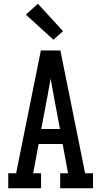

<svg xmlns="http://www.w3.org/2000/svg" viewBox="-20 -1004 540 1024"><path d="M24 0V-80H66L198 -735H302L434 -80H476V0H301V-80H343L314 -236H186L157 -80H199V0ZM300 -316 267 -490Q263 -514 258.5 -537.5Q254 -561 250 -585Q246 -561 241.5 -537.5Q237 -514 233 -490L200 -316ZM265 -792 118 -926 182 -984 316 -838Z"/></svg>

Font: Iosevka Slab Medium
Style: Regular
Weight: 500
Monospace: yes
Designer: Belleve Invis
Foundry: Belleve Invis
Version: Version 11.1.1; ttfautohint (v1.8.3)